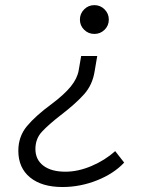

<svg xmlns="http://www.w3.org/2000/svg" viewBox="-20 -547 626 752"><path d="M224.6 185.5Q143.6 185.5 97.7 147.9Q51.8 110.4 51.8 43.5Q51.8 -12.2 85.4 -52.7Q119.1 -93.3 181.6 -139.2Q231.9 -176.8 257.3 -208.3Q282.7 -239.7 288.1 -271L297.9 -327.6H360.8L350.6 -267.6Q342.3 -214.4 308.8 -177.2Q275.4 -140.1 218.8 -96.7Q170.9 -59.6 144.8 -31.7Q118.7 -3.9 118.7 36.6Q118.7 78.1 149.7 101.8Q180.7 125.5 236.3 125.5Q285.6 125.5 338.1 103.3Q390.6 81.1 431.2 44.9L466.3 89.8Q426.3 132.8 360.4 159.2Q294.4 185.5 224.6 185.5ZM349.6 -414.1Q326.2 -414.1 309.6 -430.4Q293 -446.8 293 -470.2Q293 -493.7 309.6 -510.3Q326.2 -526.9 349.6 -526.9Q373 -526.9 389.6 -510.3Q406.2 -493.7 406.2 -470.2Q406.2 -446.8 389.6 -430.4Q373 -414.1 349.6 -414.1Z"/></svg>

Font: Cascadia Code Light
Style: Italic
Weight: 300
Italic angle: -10°
Monospace: yes
Designer: Aaron Bell
Foundry: Saja Typeworks
Version: Version 2404.023; ttfautohint (v1.8.4)